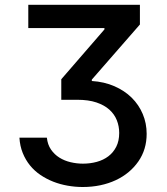

<svg xmlns="http://www.w3.org/2000/svg" viewBox="-20 -565 677 777"><path d="M58.6 -7.8H169.7Q172.6 20.2 186.3 40.1Q199.9 60 220.3 72.8Q240.8 85.6 265.6 91.4Q290.5 97.3 315.7 97.3Q345.2 97.3 371.8 90Q398.4 82.7 418.5 67.5Q438.6 52.2 450.5 28.8Q462.4 5.3 462.4 -27Q462.4 -54 452.8 -78.3Q443.2 -102.6 422.8 -121.1Q402.3 -139.6 370.2 -150.4Q338.1 -161.2 293 -161.2H228V-244.3L402.7 -446V-451.3H94.5V-545.5H546.2V-465.9L351.6 -242.9V-237.2Q402 -234 443 -216.1Q484 -198.2 513 -169.6Q541.9 -141 557.7 -103.5Q573.5 -66.1 573.5 -23.4Q573.5 39.8 540.1 88.1Q523.4 112.2 500.2 131.6Q476.9 150.9 448.3 164.2Q419.7 177.6 386 184.7Q352.3 191.8 314.6 191.8Q284.1 191.8 253.7 186.4Q223.4 181.1 195.7 170.3Q168 159.4 143.8 143.1Q119.7 126.8 101.6 104.6Q83.5 82.4 72.1 54.3Q60.7 26.3 58.6 -7.8Z"/></svg>

Font: Inter P Medium
Style: Regular
Weight: 500
Designer: Rasmus Andersson
Foundry: rsms
Version: Version 3.018;git-588b23468